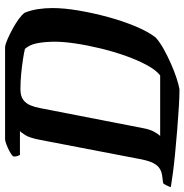

<svg xmlns="http://www.w3.org/2000/svg" viewBox="-16 -740 744 775"><g transform="rotate(-90 356.5 -352.0)"><path d="M384 0Q357 0 314.5 -2.5Q272 -5 223 -9Q174 -13 127 -17.5Q80 -22 43.5 -27Q7 -32 -11 -35Q-8 -44 -3.5 -53Q1 -62 5 -66L36 -70Q56 -73 69 -83.5Q82 -94 90.5 -115.5Q99 -137 105 -173L180 -563Q188 -605 199.5 -623Q211 -641 216 -644H119Q117 -648 114.5 -655Q112 -662 113 -671Q120 -679 134.5 -686.5Q149 -694 162.5 -699Q176 -704 182 -704H555Q569 -702 589 -693Q609 -684 630 -672.5Q651 -661 668 -648.5Q685 -636 693 -625Q703 -601 707.5 -572Q712 -543 712 -513Q712 -466 702 -407Q692 -348 675.5 -287.5Q659 -227 637.5 -176Q616 -125 593 -96Q574 -79 546 -63.5Q518 -48 487.5 -34.5Q457 -21 429.5 -12Q402 -3 384 0ZM196 -78H440Q461 -94 481 -130.5Q501 -167 518.5 -216Q536 -265 549 -318.5Q562 -372 569.5 -423Q577 -474 576 -514Q575 -552 569 -579Q563 -606 547 -624Q530 -628 503.5 -632Q477 -636 446.5 -639Q416 -642 385 -642Q357 -642 342 -631Q327 -620 319.5 -602Q312 -584 308 -562L227 -146Q222 -119 212.5 -102Q203 -85 196 -78Z"/></g></svg>

Font: Texturina 12pt
Style: Bold Italic
Weight: 700
Italic angle: -11°
Designer: Guillermo Torres Carreño
Foundry: Omnibus-Type
Version: Version 1.002